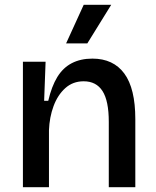

<svg xmlns="http://www.w3.org/2000/svg" viewBox="-20 -776 648 796"><path d="M75 0V-320V-520H169L163 -358H180Q194 -418 217.5 -456.5Q241 -495 277.5 -514Q314 -533 363 -533Q450 -533 495.5 -471Q541 -409 541 -282V0H431V-271Q431 -358 405 -398.5Q379 -439 327 -439Q282 -439 250.5 -410.5Q219 -382 202 -336Q185 -290 183 -236V0ZM342 -596H254L327 -756H441Z"/></svg>

Font: Bricolage Grotesque 96pt ExtraBold Medium
Style: Regular
Weight: 500
Version: Version 1.001;gftools[0.9.33.dev8+g029e19f]